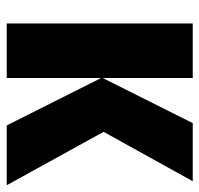

<svg xmlns="http://www.w3.org/2000/svg" viewBox="-31 -562 593 571"><g transform="rotate(90 265.5 -276.5)"><path d="M346.2 -553.2H519L372.1 -288.1L530.8 0H353L211.9 -280.8V0H49.8V-553.2H211.9V-285.2Z"/></g></svg>

Font: Open Sans Condensed ExtraBold
Style: Regular
Weight: 800
Width: 3
Designer: Monotype Design Team
Foundry: Monotype Imaging Inc.
Version: Version 3.000; ttfautohint (v1.8.4)